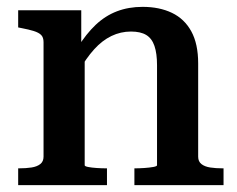

<svg xmlns="http://www.w3.org/2000/svg" viewBox="-20 -540 692 560"><path d="M33 0V-49H35Q56 -49 72 -51.5Q88 -54 97.5 -61.5Q107 -69 107 -83V-417Q107 -431 100 -438Q93 -445 78.5 -449.5Q64 -454 43 -458L33 -460V-510H217V-403L227 -396V-58Q227 -55 237 -53Q247 -51 262 -50Q277 -49 290 -49H292V0ZM632 0H372V-49H374Q386 -49 401 -50Q416 -51 427 -53Q438 -55 438 -58V-350Q438 -384 430.5 -406Q423 -428 406.5 -438Q390 -448 362 -448Q332 -448 305 -435Q278 -422 254.5 -396Q231 -370 209 -331L207 -402Q231 -441 259 -467.5Q287 -494 321 -507Q355 -520 396 -520Q445 -520 481.5 -502.5Q518 -485 538 -448.5Q558 -412 558 -355V-83Q558 -69 567.5 -61.5Q577 -54 593 -51.5Q609 -49 630 -49H632Z"/></svg>

Font: Roboto Serif 36pt Medium
Style: Regular
Weight: 500
Designer: Greg Gazdowicz
Foundry: Commercial Type
Version: Version 1.008